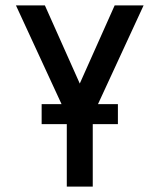

<svg xmlns="http://www.w3.org/2000/svg" viewBox="-20 -690 590 710"><path d="M227 0V-263L39 -670H146L275 -381L404 -670H511L323 -263V0ZM416 -231H134V-305H416Z"/></svg>

Font: Lode Dark Term
Style: Bold
Weight: 700
Monospace: yes
Designer: Belleve Invis
Foundry: Belleve Invis
Version: Version 29.2.0